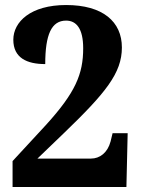

<svg xmlns="http://www.w3.org/2000/svg" viewBox="-20 -744 565 764"><path d="M30 0H483L488 -214H428L420 -181C408 -136 377 -113 342 -113H129L234 -214C400 -374 465 -453 465 -555C465 -658 389 -724 243 -724C102 -724 33 -657 33 -586C33 -513 88 -489 160 -489C160 -607 185 -662 243 -662C284 -662 311 -630 311 -552C311 -449 280 -376 164 -248L30 -103Z"/></svg>

Font: Noto Serif Bengali SemiCondensed Black
Style: Regular
Weight: 900
Width: 4
Designer: Juan Bruce, Universal Thirst, Indian Type Foundry and the Monotype Design Team.
Foundry: Monotype Imaging Inc.
Version: Version 2.003